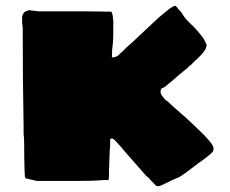

<svg xmlns="http://www.w3.org/2000/svg" viewBox="-20 -618 791 659"><path d="M494 -3Q492 -8 489 -8L488 -10Q487 -10 485.5 -11.5Q484 -13 483 -13L404 -103Q403 -105 396 -113Q389 -121 385 -125Q376 -134 373 -138Q366 -143 364 -143Q358 -143 358 -136V-115Q356 -104 356 -83Q355 -71 355 -51Q354 -41 354 -30V-23V-14Q354 0 351 0H348H343H338H334Q305 3 248 3H161H146H128H113H106L68 -6L65 -13V-23Q64 -29 64 -48Q63 -68 63 -121Q63 -146 61 -158V-188Q58 -340 58 -499V-523Q56 -533 56 -545V-549V-556V-563Q56 -565 58 -566Q60 -574 65.5 -577.5Q71 -581 80 -583Q84 -583 87.5 -582Q91 -581 96 -581Q110 -579 113 -579H283L360 -578Q362 -578 363 -577Q364 -576 364 -574Q368 -564 368 -553Q369 -548 369 -539Q369 -496 368 -475Q364 -448 364 -421Q376 -421 383 -426Q384 -427 386 -428Q388 -429 389 -431Q391 -434 398 -439L413 -454Q448 -485 445 -483L525 -558Q536 -567 544.5 -574Q553 -581 559 -586Q576 -598 580 -598Q585 -598 591 -588Q601 -578 603 -575Q612 -558 628 -542.5Q644 -527 648 -523Q665 -504 674 -492Q683 -480 689 -465V-463Q689 -448 666 -425Q660 -419 655.5 -415Q651 -411 648 -408L633 -393Q630 -393 625 -386L591 -358Q572 -341 558 -330L550 -323L543 -318Q535 -315 533 -313Q533 -311 532 -309Q531 -307 531 -304Q531 -297 535.5 -290.5Q540 -284 545 -278Q548 -274 558 -268Q558 -268 568 -258L585 -243L618 -214L647 -187L681 -154Q698 -136 705.5 -125.5Q713 -115 713 -108Q713 -98 706 -93Q690 -78 678 -70Q658 -56 648 -48Q611 -19 593 -9Q589 -8 565 3L549 11Q542 15 541 15Q529 21 522 21Q517 21 514 18Z"/></svg>

Font: Sigmar One
Style: Regular
Weight: 400
Designer: Vernon Adams
Foundry: Vernon Adams
Version: Version 2.000